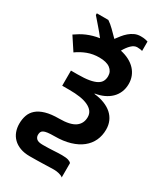

<svg xmlns="http://www.w3.org/2000/svg" viewBox="-261 -969 1114 1298"><g transform="rotate(30 296.0 -320.0)"><path d="M437 -867.2Q459 -867.2 472.7 -864.3Q486.3 -861.3 493.2 -858.9V-785.2Q487.8 -787.6 476.6 -789.3Q465.3 -791 453.1 -791Q430.2 -791 408.4 -770Q386.7 -749 368.2 -715.8Q406.2 -707.5 435.8 -691.9Q465.3 -676.3 485.6 -654.3Q505.9 -632.3 516.4 -605.2Q526.9 -578.1 526.9 -546.9Q526.9 -511.2 514.4 -481.9Q502 -452.6 479.7 -431.2Q457.5 -409.7 427 -395.8Q396.5 -381.8 359.9 -376V-373Q404.8 -368.2 439.9 -354.2Q475.1 -340.3 499.3 -318.6Q523.4 -296.9 536.1 -267.8Q548.8 -238.8 548.8 -203.1Q548.8 -156.2 530.8 -117.2Q512.7 -78.1 477.3 -49.8Q441.9 -21.5 389.6 -5.9Q337.4 9.8 269 9.8Q236.3 9.8 216.1 12.5Q195.8 15.1 185.1 21Q174.3 26.9 170.7 35.9Q167 44.9 167 57.1Q167 75.7 180.4 87.9Q193.8 100.1 229 100.1Q253.4 100.1 273.4 99.4Q293.5 98.6 311 97.7Q328.6 96.7 344.7 95.9Q360.8 95.2 377 95.2Q409.2 95.2 426.5 100.6Q443.8 106 450.2 115.2V227.1Q445.8 222.2 437.5 218.5Q429.2 214.8 419.4 212.2Q409.7 209.5 398.9 208.3Q388.2 207 378.9 207Q363.8 207 342.8 207.8Q321.8 208.5 297.4 209.2Q272.9 210 245.8 210.4Q218.8 210.9 190.9 210.9Q147.9 210.9 115.7 198.7Q83.5 186.5 62.3 165.5Q41 144.5 30.5 116.2Q20 87.9 20 55.2Q20 19 30.5 -11Q41 -41 65.9 -62.7Q90.8 -84.5 132.6 -96.7Q174.3 -108.9 236.8 -108.9Q321.8 -108.9 360.4 -136.2Q398.9 -163.6 398.9 -213.9Q398.9 -239.7 385 -258.1Q371.1 -276.4 345.2 -288.6Q319.3 -300.8 283 -306.4Q246.6 -312 201.2 -312H143.1V-430.2H193.8Q248.5 -430.2 284.4 -436.5Q320.3 -442.9 341.6 -454.8Q362.8 -466.8 371.3 -483.9Q379.9 -501 379.9 -522.9Q379.9 -559.6 351.1 -581.3Q322.3 -603 266.1 -603Q217.3 -603 175 -587.2Q132.8 -571.3 96.2 -544.9L29.8 -646Q48.8 -659.2 68.1 -670.7Q87.4 -682.1 108.6 -691.2Q129.9 -700.2 153.6 -707Q177.2 -713.9 204.1 -717.8Q192.4 -733.4 178.7 -749.8Q165 -766.1 151.1 -782.2Q137.2 -798.3 124.3 -813.2Q111.3 -828.1 101.1 -839.8V-853H190.9Q215.8 -836.4 239.7 -812.7Q263.7 -789.1 290 -762.2Q302.7 -779.3 317.4 -797.9Q332 -816.4 349.9 -831.8Q367.7 -847.2 389.2 -857.2Q410.6 -867.2 437 -867.2Z"/></g></svg>

Font: Droid Sans
Style: Bold
Weight: 700
Foundry: Ascender Corporation
Version: Version 1.00 build 112